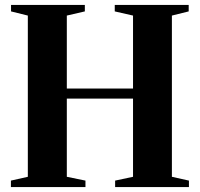

<svg xmlns="http://www.w3.org/2000/svg" viewBox="-20 -763 815 783"><path d="M93.5 -42V-699.5L25 -716.5V-743H326V-716.5L252.5 -699.5V-402H522.5V-699.5L448 -716.5V-743H749.5V-716.5L681 -699.5V-42L750.5 -26.5V0H449.5V-26.5L522.5 -42V-361H252.5V-42L328.5 -26.5V0H24.5V-26.5Z"/></svg>

Font: Merriweather 120pt
Style: Bold
Weight: 700
Designer: Eben Sorkin
Foundry: Eben Sorkin
Version: Version 2.100